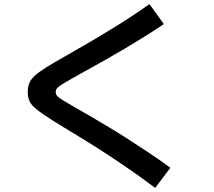

<svg xmlns="http://www.w3.org/2000/svg" viewBox="-20 -817 1040 934"><path d="M735 97Q664 44 605 3.5Q546 -37 494 -71Q442 -105 392 -135.5Q342 -166 288 -199Q232 -233 198.5 -255.5Q165 -278 146.5 -295Q128 -312 121.5 -329.5Q115 -347 115 -370Q115 -394 122.5 -412.5Q130 -431 149 -448.5Q168 -466 203 -488Q238 -510 293 -541Q350 -573 418 -613Q486 -653 560 -699Q634 -745 707 -797L777 -700Q733 -670 684 -639.5Q635 -609 587 -580.5Q539 -552 495.5 -527.5Q452 -503 417 -483.5Q382 -464 360 -452Q317 -428 293.5 -414Q270 -400 260.5 -390.5Q251 -381 251 -370Q251 -359 257.5 -351Q264 -343 285 -330Q306 -317 349 -292Q373 -279 410.5 -257Q448 -235 496 -206.5Q544 -178 596.5 -144.5Q649 -111 703.5 -74.5Q758 -38 809 -1Z"/></svg>

Font: M PLUS 1 SemiBold
Style: Regular
Weight: 600
Designer: Coji Morishita
Foundry: UNDERFOREST DESIGN
Version: Version 1.001